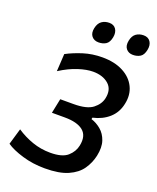

<svg xmlns="http://www.w3.org/2000/svg" viewBox="-169 -1032 931 1142"><g transform="rotate(20 296.0 -461.5)"><path d="M255.5 11.5Q180 11.5 113.2 -8.5Q46.5 -28.5 9.5 -54.5L39.5 -156.5Q86.5 -125 140.8 -106Q195 -87 254.5 -87Q330.5 -87 364.2 -117Q398 -147 406 -187.5Q419.5 -252 382 -283Q344.5 -314 265 -314H183.5L202.5 -406.5H286.5Q370.5 -406.5 407.8 -435.5Q445 -464.5 453.5 -503.5Q466.5 -563 429.8 -595.2Q393 -627.5 331 -627.5Q291 -627.5 238 -610.5Q185 -593.5 126.5 -556.5L133 -667Q178 -691 234.2 -708.8Q290.5 -726.5 354 -726.5Q431.5 -726.5 485.5 -698.2Q539.5 -670 563.2 -621.2Q587 -572.5 573.5 -512Q561.5 -454.5 520.5 -418.2Q479.5 -382 420 -369L417.5 -359Q450.5 -349 479.2 -325Q508 -301 521.5 -261.5Q535 -222 523 -165.5Q512.5 -117.5 484.5 -77.2Q456.5 -37 401.8 -12.8Q347 11.5 255.5 11.5ZM517.5 -802Q490 -802 474.5 -821Q459 -840 466 -873.5Q472.5 -905.5 492.2 -919.5Q512 -933.5 539.5 -933.5Q568.5 -933.5 582.5 -912.8Q596.5 -892 590 -860.5Q583.5 -826.5 564 -814.2Q544.5 -802 517.5 -802ZM300 -802Q272 -802 256.5 -821Q241 -840 248 -873.5Q255 -905.5 274.8 -919.5Q294.5 -933.5 322 -933.5Q351 -933.5 364.8 -912.8Q378.5 -892 372.5 -860.5Q366 -826.5 346.5 -814.2Q327 -802 300 -802Z"/></g></svg>

Font: Commissioner Medium
Style: Italic
Weight: 500
Italic angle: -12°
Designer: Kostas Bartsokas
Foundry: Kostas Bartsokas
Version: Version 1.000; ttfautohint (v1.8.3)